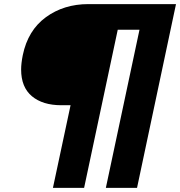

<svg xmlns="http://www.w3.org/2000/svg" viewBox="-20 -782 878 936"><path d="M324 -269H279Q188 -269 135.5 -313Q83 -357 83 -443Q83 -473 91 -513Q116 -634 203.5 -698Q291 -762 411 -762H838L648 134H496L660 -637H554L390 134H238Z"/></svg>

Font: Prompt SemiBold
Style: Italic
Weight: 600
Italic angle: -12°
Designer: Katatrad Team
Foundry: CadsonDemak
Version: Version 1.001